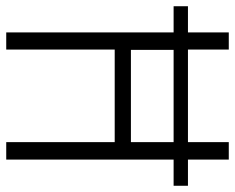

<svg xmlns="http://www.w3.org/2000/svg" viewBox="-90 -665 754 616"><g transform="rotate(90 287.0 -357.0)"><path d="M83 0H138V-348H435V0H491V-537H575V-583H491V-714H435V-583H138V-714H83V-583H-1V-537H83ZM139 -400V-537H435V-400Z"/></g></svg>

Font: Noto Sans Thai Looped Condensed Light
Style: Regular
Weight: 300
Width: 3
Designer: Sasikarn Vongin, Ben Mitchell
Foundry: The Fontpad Ltd
Version: Version 1.001